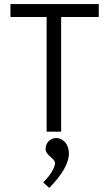

<svg xmlns="http://www.w3.org/2000/svg" viewBox="-20 -644 540 939"><path d="M208 0H279V-561H463V-624H31V-561H208ZM221 275C285 209 317 154 317 106C317 62 288 31 256 31C225 31 203 55 203 84C203 117 249 129 249 154C249 176 224 217 191 248Z"/></svg>

Font: Inconsolata
Style: Regular
Weight: 400
Monospace: yes
Designer: Raph Levien, Cyreal, Brenton Simpson
Foundry: Raph Levien, Cyreal, Google
Version: Version 3.100